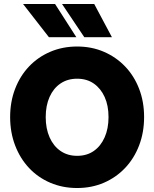

<svg xmlns="http://www.w3.org/2000/svg" viewBox="-20 -930 776 966"><path d="M368 16Q368 16 368 16Q368 16 368 16Q295 16 233 -10.5Q171 -37 126 -85Q81 -133 56 -198.5Q31 -264 31 -341Q31 -418 56 -483Q81 -548 126 -595.5Q171 -643 233 -669.5Q295 -696 368 -696Q441 -696 502.5 -669.5Q564 -643 609.5 -595.5Q655 -548 680 -483Q705 -418 705 -341Q705 -264 680 -198.5Q655 -133 609.5 -85Q564 -37 502.5 -10.5Q441 16 368 16ZM368 -146Q368 -146 368 -146Q368 -146 368 -146Q417 -146 452 -170.5Q487 -195 506.5 -239Q526 -283 526 -341Q526 -399 506.5 -442Q487 -485 452 -509.5Q417 -534 368 -534Q320 -534 284.5 -510Q249 -486 229.5 -442.5Q210 -399 210 -341Q210 -283 229.5 -239Q249 -195 284.5 -170.5Q320 -146 368 -146ZM364 -743Q330 -743 295.5 -743Q261 -743 226 -743Q194 -784 161 -826.5Q128 -869 96 -910Q136 -910 176.5 -910Q217 -910 257 -910Q283 -869 310.5 -826.5Q338 -784 364 -743ZM543 -743Q509 -743 474 -743Q439 -743 404 -743Q376 -784 348 -826.5Q320 -869 292 -910Q332 -910 373 -910Q414 -910 454 -910Q476 -869 498.5 -826.5Q521 -784 543 -743Z"/></svg>

Font: Tilt Warp
Style: Regular
Weight: 400
Designer: Andy Clymer
Foundry: Andy Clymer
Version: Version 1.000